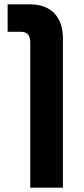

<svg xmlns="http://www.w3.org/2000/svg" viewBox="-20 -622 384 882"><path d="M119 240V-425Q119 -451 109 -463.5Q99 -476 73 -476H15V-602H117Q190 -602 229.5 -561Q269 -520 269 -444V240Z"/></svg>

Font: Noto Sans Hebrew
Style: Bold
Weight: 700
Designer: Monotype Design Team
Foundry: Monotype Imaging Inc.
Version: Version 2.003